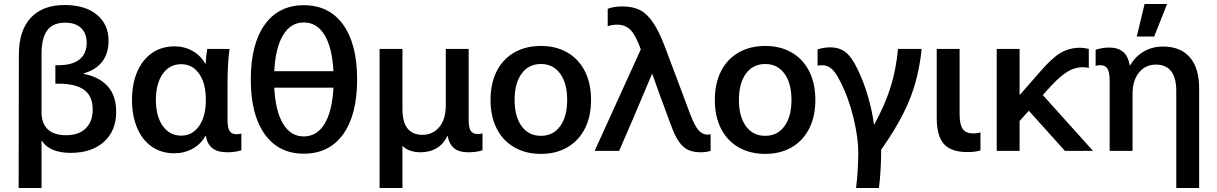

<svg xmlns="http://www.w3.org/2000/svg" viewBox="-20 -752 6065 957"><path d="M521 -549Q521 -485 489 -444Q457 -403 396 -386V-384Q472 -370 515.5 -323.5Q559 -277 559 -194Q559 -100 498 -45Q437 10 332 10Q280 10 243.5 -5.5Q207 -21 189 -50H187V185H73L74 -479Q74 -599 133 -663Q192 -727 302 -727Q404 -727 462.5 -679Q521 -631 521 -549ZM187 -482V-192Q187 -138 217.5 -108Q248 -78 310 -78Q372 -78 407 -112Q442 -146 442 -206Q442 -273 399.5 -304Q357 -335 271 -335H256V-427H271Q341 -427 376.5 -456Q412 -485 412 -538Q412 -586 384 -612.5Q356 -639 305 -639Q244 -639 215.5 -601Q187 -563 187 -482Z M1003 -434H1005Q1007 -474 1013 -508H1124Q1114 -436 1114 -328V-156Q1114 -115 1124.5 -99Q1135 -83 1159 -83Q1171 -83 1183 -86V-3Q1153 7 1111 7Q1065 7 1039 -13Q1013 -33 1006 -75H1004Q982 -34 940.5 -11Q899 12 849 12Q785 12 737.5 -20.5Q690 -53 664 -113.5Q638 -174 638 -254Q638 -334 664 -394.5Q690 -455 738 -488Q786 -521 850 -521Q899 -521 940 -498Q981 -475 1003 -434ZM883 -76Q939 -76 972.5 -124Q1006 -172 1006 -254Q1006 -337 972.5 -384.5Q939 -432 883 -432Q825 -432 791 -383.5Q757 -335 757 -254Q757 -173 791 -124.5Q825 -76 883 -76Z M1494 14Q1369 14 1299.5 -83Q1230 -180 1230 -356Q1230 -532 1299.5 -629Q1369 -726 1494 -726Q1621 -726 1690.5 -629Q1760 -532 1760 -356Q1760 -180 1690.5 -83Q1621 14 1494 14ZM1347 -397H1642Q1636 -514 1598 -577Q1560 -640 1494 -640Q1429 -640 1391 -577Q1353 -514 1347 -397ZM1642 -315H1347Q1353 -198 1391 -135Q1429 -72 1494 -72Q1560 -72 1598 -135Q1636 -198 1642 -315Z M2361 -84Q2373 -84 2385 -87V-3Q2356 7 2313 7Q2268 7 2243.5 -13Q2219 -33 2211 -74H2209Q2193 -36 2158 -14.5Q2123 7 2077 7Q2047 7 2023.5 -1.5Q2000 -10 1986 -25V185H1872V-508H1986V-208Q1986 -80 2086 -80Q2137 -80 2169.5 -118.5Q2202 -157 2202 -227V-508H2316V-156Q2316 -115 2326.5 -99.5Q2337 -84 2361 -84Z M2676 -523Q2752 -523 2808.5 -490Q2865 -457 2895.5 -396.5Q2926 -336 2926 -254Q2926 -172 2895.5 -111.5Q2865 -51 2808.5 -18Q2752 15 2676 15Q2600 15 2543 -18Q2486 -51 2455.5 -111.5Q2425 -172 2425 -254Q2425 -336 2455.5 -396.5Q2486 -457 2543 -490Q2600 -523 2676 -523ZM2676 -433Q2615 -433 2580 -385Q2545 -337 2545 -254Q2545 -171 2580 -123Q2615 -75 2676 -75Q2737 -75 2772 -123Q2807 -171 2807 -254Q2807 -337 2772 -385Q2737 -433 2676 -433Z M3296 -514 3421 -181Q3444 -122 3463 -101.5Q3482 -81 3507 -81Q3514 -81 3522 -83V0Q3499 7 3474 7Q3436 7 3410.5 -4.5Q3385 -16 3364 -46Q3343 -76 3323 -132Q3277 -254 3231 -384H3230L3137 -164L3066 0H2944L3174 -506Q3149 -576 3123 -602.5Q3097 -629 3057 -629Q3030 -629 3009 -621V-708Q3038 -720 3082 -720Q3134 -720 3169.5 -702Q3205 -684 3235 -640Q3265 -596 3296 -514Z M3794 -523Q3870 -523 3926.5 -490Q3983 -457 4013.5 -396.5Q4044 -336 4044 -254Q4044 -172 4013.5 -111.5Q3983 -51 3926.5 -18Q3870 15 3794 15Q3718 15 3661 -18Q3604 -51 3573.5 -111.5Q3543 -172 3543 -254Q3543 -336 3573.5 -396.5Q3604 -457 3661 -490Q3718 -523 3794 -523ZM3794 -433Q3733 -433 3698 -385Q3663 -337 3663 -254Q3663 -171 3698 -123Q3733 -75 3794 -75Q3855 -75 3890 -123Q3925 -171 3925 -254Q3925 -337 3890 -385Q3855 -433 3794 -433Z M4372 -6V6Q4372 43 4369 95.5Q4366 148 4361 185H4247Q4252 148 4255 95.5Q4258 43 4258 6Q4258 -65 4234 -165Q4210 -265 4167 -348Q4144 -394 4123.5 -410.5Q4103 -427 4078 -427Q4069 -427 4055 -425V-506Q4087 -516 4118 -516Q4163 -516 4194 -492.5Q4225 -469 4255 -406Q4286 -342 4307 -269Q4328 -196 4336 -132H4338Q4390 -227 4418 -314.5Q4446 -402 4456 -508H4574Q4559 -365 4512 -251Q4465 -137 4372 -6Z M4831 -87Q4852 -87 4867 -92V-2Q4840 6 4802 6Q4721 6 4685 -34Q4649 -74 4649 -166V-508H4763V-184Q4763 -132 4778.5 -109.5Q4794 -87 4831 -87Z M5108 -200 5062 -149V0H4948V-508H5062V-280H5064L5163 -393Q5223 -463 5266.5 -488.5Q5310 -514 5365 -514Q5383 -514 5407 -508V-413Q5396 -417 5377 -417Q5334 -417 5292.5 -389.5Q5251 -362 5191 -293L5178 -278L5428 0H5288Z M5957 -310V185H5843V-298Q5843 -430 5741 -430Q5690 -430 5657.5 -391Q5625 -352 5625 -283V0H5511V-348Q5511 -392 5500 -409.5Q5489 -427 5465 -427Q5451 -427 5441 -424V-504Q5474 -515 5508 -515Q5552 -515 5577.5 -494Q5603 -473 5611 -426H5613Q5639 -471 5681.5 -495.5Q5724 -520 5777 -520Q5863 -520 5910 -467Q5957 -414 5957 -310ZM5646 -570 5685 -732H5797L5733 -570Z"/></svg>

Font: CST
Style: Medium
Weight: 500
Version: Version 1.00